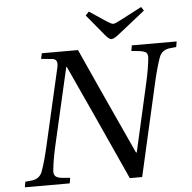

<svg xmlns="http://www.w3.org/2000/svg" viewBox="-59 -947 1007 1006"><g transform="rotate(-5 445.0 -444.0)"><path d="M427 -869 445 -888 535 -828Q558 -813 567 -813Q577 -813 603 -827L720 -888L733 -868L593 -757Q565 -734 551 -734Q538 -734 518 -759ZM31 0 36 -29 67 -32Q112 -36 126 -75Q144 -125 161 -199L255 -609Q266 -654 233 -657L174 -663L181 -692H371Q455 -505 627 -131H631L713 -493Q729 -565 734 -617Q736 -640 725.5 -648Q715 -656 688 -659L649 -663L654 -692H890L885 -663L854 -660Q809 -656 795 -617Q777 -567 760 -493L648 0H583Q399 -406 305 -609H302L208 -199Q192 -127 187 -75Q185 -53 196 -43.5Q207 -34 233 -32L272 -29L267 0Z"/></g></svg>

Font: Lingua Franca
Style: Italic
Weight: 400
Italic angle: -13°
Version: Version 1.19